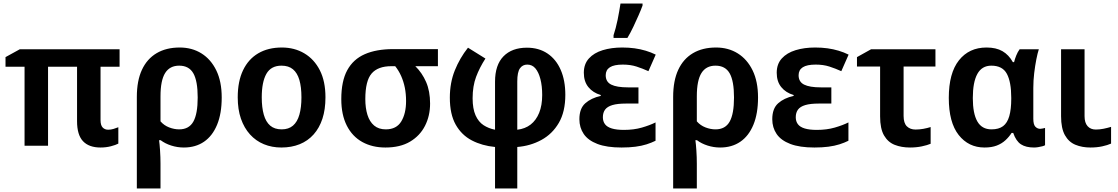

<svg xmlns="http://www.w3.org/2000/svg" viewBox="-20 -819 6282 1079"><path d="M588 -90Q603 -90 618 -94.5Q633 -99 645 -104V-12Q630 -4 603 3Q576 10 545 10Q480 10 446.5 -25.5Q413 -61 413 -138V-444H250V0H118V-444H11V-498L91 -542H652V-444H545V-144Q545 -115 557 -102.5Q569 -90 588 -90Z M1226 -271Q1226 -181 1200 -118Q1174 -55 1126.5 -22.5Q1079 10 1013 10Q977 10 942.5 -1Q908 -12 883 -31H874Q877 -10 879.5 27Q882 64 882 101V240H749V-274Q749 -365 777.5 -426.5Q806 -488 860 -520Q914 -552 990 -552Q1059 -552 1112 -519Q1165 -486 1195.5 -423.5Q1226 -361 1226 -271ZM987 -450Q934 -450 908 -408.5Q882 -367 882 -278V-137Q902 -114 930.5 -103Q959 -92 987 -92Q1042 -92 1066.5 -135.5Q1091 -179 1091 -271Q1091 -364 1066.5 -407Q1042 -450 987 -450Z M1809 -272Q1809 -204 1792 -152Q1775 -100 1742.5 -63.5Q1710 -27 1664 -8.5Q1618 10 1561 10Q1508 10 1463 -8.5Q1418 -27 1385 -63.5Q1352 -100 1334 -152Q1316 -204 1316 -272Q1316 -362 1346 -424.5Q1376 -487 1431.5 -519.5Q1487 -552 1564 -552Q1635 -552 1690.5 -519Q1746 -486 1777.5 -424Q1809 -362 1809 -272ZM1451 -272Q1451 -215 1462.5 -174.5Q1474 -134 1498.5 -113Q1523 -92 1563 -92Q1602 -92 1626.5 -113Q1651 -134 1662.5 -174.5Q1674 -215 1674 -272Q1674 -330 1662.5 -369.5Q1651 -409 1626.5 -429.5Q1602 -450 1562 -450Q1503 -450 1477 -404Q1451 -358 1451 -272Z M2397 -237Q2397 -168 2368.5 -112Q2340 -56 2284.5 -23Q2229 10 2146 10Q2072 10 2016 -21Q1960 -52 1929 -113Q1898 -174 1898 -262Q1898 -363 1931.5 -424.5Q1965 -486 2030 -514.5Q2095 -543 2189 -543H2441V-447H2314Q2352 -410 2374.5 -358.5Q2397 -307 2397 -237ZM2033 -262Q2033 -212 2045 -173.5Q2057 -135 2082.5 -113.5Q2108 -92 2148 -92Q2208 -92 2235 -136.5Q2262 -181 2262 -251Q2262 -292 2255 -326.5Q2248 -361 2234.5 -391.5Q2221 -422 2201 -447H2179Q2104 -447 2068.5 -406Q2033 -365 2033 -262Z M2708 -490Q2675 -439 2655.5 -387Q2636 -335 2636 -267Q2636 -208 2652.5 -171Q2669 -134 2697.5 -115.5Q2726 -97 2762 -90V-360Q2762 -454 2809.5 -502.5Q2857 -551 2941 -551Q3008 -551 3056.5 -518.5Q3105 -486 3131 -426.5Q3157 -367 3157 -286Q3157 -191 3120.5 -128.5Q3084 -66 3022.5 -32.5Q2961 1 2887 7V240H2762V7Q2689 0 2631.5 -30Q2574 -60 2541 -118.5Q2508 -177 2508 -270Q2508 -354 2536 -423.5Q2564 -493 2610 -551ZM2943 -456Q2917 -456 2902 -435Q2887 -414 2887 -361V-90Q2931 -95 2962 -119Q2993 -143 3010 -185Q3027 -227 3027 -285Q3027 -336 3017 -374.5Q3007 -413 2989 -434.5Q2971 -456 2943 -456Z M3568 -328V-237H3497Q3450 -237 3421.5 -228.5Q3393 -220 3380.5 -203Q3368 -186 3368 -160Q3368 -137 3380 -121Q3392 -105 3418.5 -97Q3445 -89 3486 -89Q3542 -89 3587 -102Q3632 -115 3664 -131V-28Q3642 -17 3614 -8Q3586 1 3551 5.5Q3516 10 3473 10Q3390 10 3337.5 -10Q3285 -30 3260.5 -66Q3236 -102 3236 -149Q3236 -209 3269 -238.5Q3302 -268 3356 -280V-285Q3312 -298 3286.5 -329.5Q3261 -361 3261 -410Q3261 -459 3289.5 -490.5Q3318 -522 3367 -537Q3416 -552 3477 -552Q3514 -552 3546.5 -547.5Q3579 -543 3609 -534Q3639 -525 3665 -512L3624 -419Q3591 -434 3557 -445Q3523 -456 3480 -456Q3431 -456 3407.5 -441Q3384 -426 3384 -396Q3384 -359 3415 -343.5Q3446 -328 3509 -328ZM3428 -621Q3434 -639 3440 -661.5Q3446 -684 3451 -708.5Q3456 -733 3460 -756.5Q3464 -780 3467 -799H3591V-788Q3582 -763 3568.5 -732.5Q3555 -702 3539.5 -669Q3524 -636 3506 -606H3428Z M4240 -271Q4240 -181 4214 -118Q4188 -55 4140.5 -22.5Q4093 10 4027 10Q3991 10 3956.5 -1Q3922 -12 3897 -31H3888Q3891 -10 3893.5 27Q3896 64 3896 101V240H3763V-274Q3763 -365 3791.5 -426.5Q3820 -488 3874 -520Q3928 -552 4004 -552Q4073 -552 4126 -519Q4179 -486 4209.5 -423.5Q4240 -361 4240 -271ZM4001 -450Q3948 -450 3922 -408.5Q3896 -367 3896 -278V-137Q3916 -114 3944.5 -103Q3973 -92 4001 -92Q4056 -92 4080.5 -135.5Q4105 -179 4105 -271Q4105 -364 4080.5 -407Q4056 -450 4001 -450Z M4652 -328V-237H4581Q4534 -237 4505.5 -228.5Q4477 -220 4464.5 -203Q4452 -186 4452 -160Q4452 -137 4464 -121Q4476 -105 4502.5 -97Q4529 -89 4570 -89Q4626 -89 4671 -102Q4716 -115 4748 -131V-28Q4726 -17 4698 -8Q4670 1 4635 5.5Q4600 10 4557 10Q4474 10 4421.5 -10Q4369 -30 4344.5 -66Q4320 -102 4320 -149Q4320 -209 4353 -238.5Q4386 -268 4440 -280V-285Q4396 -298 4370.5 -329.5Q4345 -361 4345 -410Q4345 -459 4373.5 -490.5Q4402 -522 4451 -537Q4500 -552 4561 -552Q4598 -552 4630.5 -547.5Q4663 -543 4693 -534Q4723 -525 4749 -512L4708 -419Q4675 -434 4641 -445Q4607 -456 4564 -456Q4515 -456 4491.5 -441Q4468 -426 4468 -396Q4468 -359 4499 -343.5Q4530 -328 4593 -328Z M5237 -542V-445H5058V-168Q5058 -127 5076.5 -109Q5095 -91 5125 -91Q5147 -91 5169 -95Q5191 -99 5210 -105V-11Q5191 -3 5160.5 3.5Q5130 10 5094 10Q5046 10 5008 -5Q4970 -20 4948 -58Q4926 -96 4926 -165V-445H4796V-498L4875 -542Z M5552 -92Q5593 -92 5617 -110Q5641 -128 5652 -166.5Q5663 -205 5663 -264V-270Q5663 -358 5638.5 -404Q5614 -450 5551 -450Q5498 -450 5472.5 -403.5Q5447 -357 5447 -268Q5447 -181 5472.5 -136.5Q5498 -92 5552 -92ZM5513 10Q5423 10 5367.5 -60.5Q5312 -131 5312 -269Q5312 -408 5369 -480Q5426 -552 5524 -552Q5578 -552 5613.5 -531.5Q5649 -511 5672 -470H5679Q5683 -487 5691 -507Q5699 -527 5710 -542H5818Q5811 -521 5804 -485.5Q5797 -450 5792 -408.5Q5787 -367 5787 -325V-152Q5787 -119 5798.5 -107Q5810 -95 5826 -95Q5832 -95 5840.5 -97Q5849 -99 5853 -100V-3Q5849 0 5838 3Q5827 6 5814 8Q5801 10 5791 10Q5745 10 5717.5 -8Q5690 -26 5674 -72H5665Q5651 -50 5630.5 -31Q5610 -12 5581.5 -1Q5553 10 5513 10Z M6075 -166Q6075 -129 6092 -110Q6109 -91 6138 -91Q6160 -91 6182 -95.5Q6204 -100 6224 -106V-12Q6204 -3 6174 3.5Q6144 10 6108 10Q6061 10 6023.5 -5.5Q5986 -21 5964.5 -59.5Q5943 -98 5943 -166V-542H6075Z"/></svg>

Font: Noto Sans Display SemiBold
Style: Regular
Weight: 600
Designer: Monotype Design Team
Foundry: Monotype Imaging Inc.
Version: Version 2.003